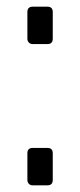

<svg xmlns="http://www.w3.org/2000/svg" viewBox="-20 -554 240 575"><path d="M62 -15V-95Q62 -111 78 -111H122Q138 -111 138 -95V-15Q138 1 122 1H78Q71 1 66.5 -3.5Q62 -8 62 -15ZM62 -438V-518Q62 -534 78 -534H122Q138 -534 138 -518V-438Q138 -422 122 -422H78Q71 -422 66.5 -426.5Q62 -431 62 -438Z"/></svg>

Font: Exo
Style: Regular
Weight: 400
Designer: Natanael Gama
Foundry: Natanael Gama
Version: Version 1.500; ttfautohint (v1.6)